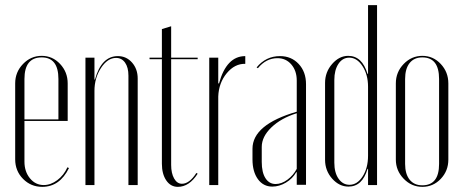

<svg xmlns="http://www.w3.org/2000/svg" viewBox="-20 -719 1800 746"><path d="M39 -395Q39 -439 69.5 -470.5Q100 -502 142 -502Q184 -502 213.5 -470.5Q243 -439 243 -395V-249H75V-91Q75 -52 96.5 -26Q118 0 150 0Q177 0 202.5 -19Q228 -38 242 -69L248 -66Q212 7 144 7Q100 7 69.5 -24Q39 -55 39 -100ZM75 -255H207V-412Q207 -496 142 -496Q75 -496 75 -412Z M349 -410Q374 -501 438 -501Q471 -501 493 -476Q515 -451 515 -414V0H479V-425Q479 -457 466 -475.5Q453 -494 431 -494Q398 -494 372.5 -455Q347 -416 347 -366V0H312V-495H347V-410Z M671 7Q643 7 626 -18Q609 -43 609 -83V-489H561V-495H609V-606L645 -617V-495H748V-489H645V-78Q645 -46 656.5 -25.5Q668 -5 687 -5Q716 -5 743 -47L748 -44Q715 7 671 7Z M793 -495H828V-395H831Q860 -501 933 -501V-471Q892 -472 861 -434.5Q830 -397 828 -344V0H793Z M961 -100V-141Q961 -235 1133 -285V-406Q1133 -444 1112 -468.5Q1091 -493 1058 -493Q1014 -493 982 -454L977 -457Q1013 -501 1068 -501Q1112 -501 1140.5 -470.5Q1169 -440 1169 -392V-1H1133V-50H1131Q1117 -25 1091 -9.5Q1065 6 1038 6Q1003 6 982 -23Q961 -52 961 -100ZM1051 -4Q1074 -4 1097 -21Q1120 -38 1133 -63V-279Q1072 -260 1034.5 -224Q997 -188 997 -148V-90Q997 -49 1011.5 -26.5Q1026 -4 1051 -4Z M1410 0V-63H1408Q1388 6 1334 6Q1298 6 1270.5 -25Q1243 -56 1243 -98V-397Q1243 -439 1270.5 -470.5Q1298 -502 1333 -502Q1387 -502 1408 -432H1410V-699H1445V0ZM1410 -382Q1410 -429 1388.5 -462Q1367 -495 1337 -495Q1311 -495 1295 -471Q1279 -447 1279 -408V-87Q1279 -48 1295.5 -24.5Q1312 -1 1338 -1Q1368 -1 1389 -33.5Q1410 -66 1410 -114Z M1722 -395V-99Q1722 -55 1692.5 -24Q1663 7 1621 7Q1579 7 1548.5 -24.5Q1518 -56 1518 -99V-395Q1518 -439 1548.5 -470.5Q1579 -502 1621 -502Q1663 -502 1692.5 -470.5Q1722 -439 1722 -395ZM1621 -496Q1589 -496 1571.5 -474Q1554 -452 1554 -412V-82Q1554 -43 1571.5 -21Q1589 1 1621 1Q1686 1 1686 -82V-412Q1686 -496 1621 -496Z"/></svg>

Font: Moniqa ExtLt Narrow Display
Style: Regular
Weight: 200
Width: 4
Designer: Rajesh Rajput
Foundry: Rajesh Rajput
Version: Version 1.000